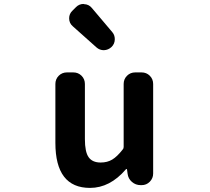

<svg xmlns="http://www.w3.org/2000/svg" viewBox="-20 -919 1040 953"><path d="M426.8 13.7Q254.9 13.7 254.9 -210V-502Q254.9 -526.4 271.5 -543Q288.1 -559.6 312.5 -559.6H343.8Q368.2 -559.6 384.8 -543Q401.4 -526.4 401.4 -502V-228.5Q401.4 -165 419.9 -138.7Q438.5 -112.3 479.5 -112.3Q512.7 -112.3 537.1 -127Q561.5 -141.6 588.9 -176.8Q593.8 -181.6 593.8 -189.5V-502Q593.8 -526.4 610.4 -543Q627 -559.6 651.4 -559.6H682.6Q707 -559.6 723.6 -543Q740.2 -526.4 740.2 -502V-57.6Q740.2 -34.2 723.6 -17.1Q707 0 682.6 0H678.7Q653.3 0 634.8 -16.1Q616.2 -32.2 613.3 -56.6L610.4 -78.1Q609.4 -80.1 607.4 -80.1Q605.5 -80.1 604.5 -78.1Q525.4 13.7 426.8 13.7ZM533.2 -685.5Q517.6 -670.9 496.1 -669.9Q495.1 -669.9 495.1 -669.9Q474.6 -669.9 459 -683.6L341.8 -788.1Q323.2 -803.7 323.2 -828.1Q323.2 -850.6 339.8 -866.2L357.4 -883.8Q373 -899.4 394.5 -899.4Q395.5 -899.4 397.5 -898.4Q420.9 -897.5 435.5 -879.9L537.1 -759.8Q549.8 -745.1 549.8 -724.6Q549.8 -701.2 533.2 -685.5Z"/></svg>

Font: Gen Jyuu Gothic Monospace Bold
Style: Bold
Weight: 700
Designer: [Source Han Sans]
Ryoko NISHIZUKA  (kana & ideographs); Paul D. Hunt (Latin, Greek & Cyrillic); Wenlong ZHANG  (bopomofo
Version: Version 1.002.20150607